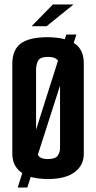

<svg xmlns="http://www.w3.org/2000/svg" viewBox="-20 -793 430 857"><path d="M196 6Q113 6 74 -24Q35 -54 35 -106V-508Q35 -571 73 -599Q111 -627 194 -627Q274 -626 314.5 -598Q355 -570 354 -507V-106Q354 -55 313 -24.5Q272 6 196 6ZM193 -83Q226 -83 237 -97.5Q248 -112 248 -132V-481Q248 -499 244 -512Q240 -525 228 -532Q216 -539 193 -539Q159 -539 150 -521.5Q141 -504 141 -482V-131Q141 -112 152 -97.5Q163 -83 193 -83ZM59 44 276 -639H321L102 44ZM121 -676 216 -773H308L188 -676Z"/></svg>

Font: Smooch Sans
Style: Bold
Weight: 700
Designer: Robert E. Leuschke
Foundry: Robert E. Leuschke
Version: Version 1.010